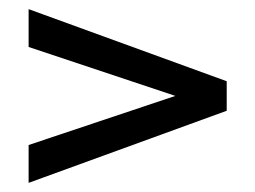

<svg xmlns="http://www.w3.org/2000/svg" viewBox="-20 -448 552 416"><path d="M359.9 -240.2 42 -346.2V-428.2L471.2 -272V-208L42 -51.8V-133.8Z"/></svg>

Font: Linux Biolinum O
Style: Bold
Weight: 700
Designer: Philipp H. Poll
Foundry: Philipp H. Poll
Version: Version 1.3.2